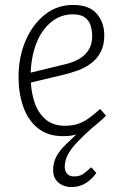

<svg xmlns="http://www.w3.org/2000/svg" viewBox="-20 -537 493 777"><path d="M55 -225Q55 -305 83 -371Q111 -437 160.5 -477Q210 -517 276 -517Q341 -517 371.5 -481.5Q402 -446 402 -394Q402 -354 387.5 -326.5Q373 -299 349 -281Q325 -263 296.5 -252.5Q268 -242 239 -235L105 -203Q107 -160 121 -119.5Q135 -79 165 -53.5Q195 -28 243 -28Q268 -28 290 -34Q312 -40 335 -55.5Q358 -71 385 -96L409 -69Q395 -54 380 -42Q365 -30 349 -16Q313 16 289 42Q265 68 253.5 91Q242 114 242 138Q242 154 251 165.5Q260 177 280 177Q302 177 316.5 167Q331 157 349 140L370 163Q348 193 323 206.5Q298 220 270 220Q249 220 232 212Q215 204 205 189Q195 174 195 152Q195 119 209.5 94Q224 69 246 48Q268 27 289 7Q277 11 263.5 12.5Q250 14 235 14Q173 14 133 -18.5Q93 -51 74 -105.5Q55 -160 55 -225ZM104 -243 244 -277Q278 -285 302 -299.5Q326 -314 339.5 -336.5Q353 -359 353 -390Q353 -412 347 -432.5Q341 -453 324 -466Q307 -479 275 -479Q226 -479 188 -448.5Q150 -418 128.5 -365Q107 -312 104 -243Z"/></svg>

Font: Literata ExtraLight
Style: Italic
Weight: 250
Italic angle: -2°
Designer: Latin by Veronika Burian and Jose Scaglione. Greek by Irene Vlachou. Cyrillic by Vera Evstafieva
Foundry: TypeTogether
Version: Version 3.002